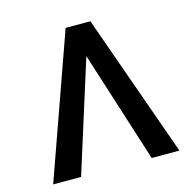

<svg xmlns="http://www.w3.org/2000/svg" viewBox="-106 -836 955 944"><g transform="rotate(-15 371.5 -364.0)"><path d="M551.8 0 363.3 -591.8 337.9 -727.5H434.6L692.9 0ZM378.9 -591.8 192.4 0H50.3L308.6 -727.5H404.3Z"/></g></svg>

Font: Inter Cardless
Style: Medium
Weight: 500
Designer: Rasmus Andersson
Foundry: rsms
Version: Version 4.001;git-9221beed3